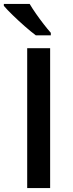

<svg xmlns="http://www.w3.org/2000/svg" viewBox="-45 -960 371 980"><path d="M93.8 0V-713.9H210.9V0ZM106.4 -939.9Q119.6 -917.5 138.7 -890.1Q157.7 -862.8 178 -836.7Q198.2 -810.5 214.4 -792.5V-779.8H137.7Q113.3 -797.9 81.1 -826.2Q48.8 -854.5 19.5 -883.1Q-9.8 -911.6 -25.4 -930.2V-939.9Z"/></svg>

Font: Open Sans SemiBold
Style: Regular
Weight: 600
Designer: Monotype Design Team
Foundry: Monotype Imaging Inc.
Version: Version 3.003; ttfautohint (v1.8.4)